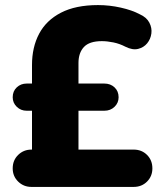

<svg xmlns="http://www.w3.org/2000/svg" viewBox="-20 -736 640 756"><path d="M104 0Q73 0 51.5 -21Q30 -42 30 -73Q30 -105 51.5 -126Q73 -147 104 -147H141L106 -118V-329L140 -300H85Q62 -300 46 -315.5Q30 -331 30 -353Q30 -377 46 -392Q62 -407 85 -407H140L106 -374V-480Q106 -550 134 -603Q162 -656 220 -686Q278 -716 366 -716Q411 -716 455.5 -706Q500 -696 530 -680Q557 -668 568 -647Q579 -626 576 -604Q573 -582 559.5 -565.5Q546 -549 524 -543.5Q502 -538 474 -552Q451 -564 426.5 -569Q402 -574 381 -574Q332 -574 310.5 -551Q289 -528 289 -488V-378L271 -407H391Q415 -407 431 -392Q447 -377 447 -353Q447 -331 431 -315.5Q415 -300 391 -300H289V-147H506Q538 -147 559 -126Q580 -105 580 -73Q580 -42 559 -21Q538 0 506 0Z"/></svg>

Font: Nunito ExtraLight Black
Style: Regular
Weight: 900
Version: Version 3.602